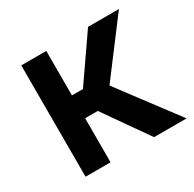

<svg xmlns="http://www.w3.org/2000/svg" viewBox="-122 -658 798 789"><g transform="rotate(-30 277.0 -264.0)"><path d="M248.5 -209H188.5V0H69.8V-528.3H188.5V-317.4H240.7L386.7 -528.3H533.2L342.3 -275.4L549.3 0H395Z"/></g></svg>

Font: Roboto Medium
Style: Regular
Weight: 500
Designer: Google
Version: Version 2.134; 2016; ttfautohint (v1.6)